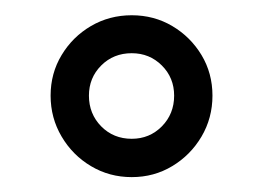

<svg xmlns="http://www.w3.org/2000/svg" viewBox="-20 -742 354 258"><path d="M157 -504Q127 -504 102.2 -518.8Q77.5 -533.5 62.8 -558.5Q48 -583.5 48 -613.5Q48 -643.5 62.8 -668Q77.5 -692.5 102.2 -707Q127 -721.5 157 -721.5Q187 -721.5 211.5 -707Q236 -692.5 250.8 -668Q265.5 -643.5 265.5 -613.5Q265.5 -583.5 250.8 -558.5Q236 -533.5 211.5 -518.8Q187 -504 157 -504ZM157 -555.5Q181 -555.5 197.5 -572.2Q214 -589 214 -613.5Q214 -637.5 197.5 -654Q181 -670.5 157 -670.5Q132.5 -670.5 116 -654Q99.5 -637.5 99.5 -613.5Q99.5 -589 116 -572.2Q132.5 -555.5 157 -555.5Z"/></svg>

Font: Sono
Style: Regular
Weight: 400
Designer: Tyler Finck
Foundry: Tyler Finck
Version: Version 2.112